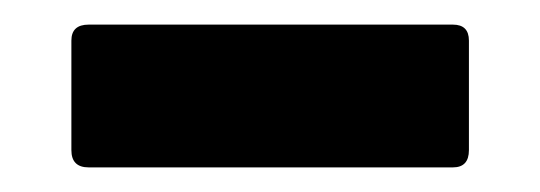

<svg xmlns="http://www.w3.org/2000/svg" viewBox="-20 -344 439 156"><path d="M52 -208Q38 -208 38 -222V-311Q38 -324 52 -324H348Q361 -324 361 -311V-222Q361 -208 348 -208Z"/></svg>

Font: Sofia Sans Condensed Black
Style: Regular
Weight: 900
Designer: Botio Nikoltchev, Ani Petrova
Foundry: lettersoup
Version: Version 4.101